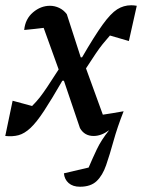

<svg xmlns="http://www.w3.org/2000/svg" viewBox="-31 -511 546 730"><path d="M-11 6 17 -128 91 -108Q108 -125 120.5 -141Q133 -157 149 -181Q165 -205 192 -247L135 -405Q119 -403 100.5 -401Q82 -399 61 -397Q65 -439 94.5 -464Q124 -489 159 -489Q177 -489 194 -481Q211 -473 223 -457L276 -293H281Q328 -374 359 -417Q390 -460 414.5 -475.5Q439 -491 468 -491Q473 -491 478 -490.5Q483 -490 489 -489L459 -355L387 -376Q372 -359 359.5 -343.5Q347 -328 332.5 -306.5Q318 -285 296 -251L360 -75Q379 -78 398.5 -81Q418 -84 439 -88Q415 -27 400.5 25.5Q386 78 372.5 117Q359 156 336.5 177.5Q314 199 273 199Q246 199 230 185Q214 171 212 148L306 126Q320 93 337 57Q354 21 384 -16Q354 6 325 6Q290 6 273 -24L212 -204H206Q165 -133 136.5 -89.5Q108 -46 85 -24.5Q62 -3 39.5 3Q17 9 -11 6Z"/></svg>

Font: Piazzolla Medium
Style: Italic
Weight: 500
Italic angle: -11.3°
Designer: Juan Pablo del Peral
Foundry: Huerta Tipografica
Version: Version 1.330